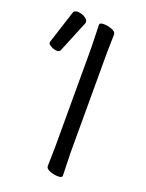

<svg xmlns="http://www.w3.org/2000/svg" viewBox="-138 -786 660 865"><g transform="rotate(20 191.5 -353.5)"><path d="M192 -18 194 -107V-589L191 -695Q191 -705 210.5 -705Q230 -705 250 -697.5Q270 -690 270 -677L268 -588V-106L271 0Q271 10 251.5 10Q232 10 212 2.5Q192 -5 192 -18ZM61 -705Q64 -717 81.5 -717Q99 -717 115.5 -707.5Q132 -698 132 -685Q132 -682 131 -680L69 -529Q66 -520 52.5 -520Q39 -520 24.5 -528Q10 -536 10 -542.5Q10 -549 11 -550Z"/></g></svg>

Font: LXGW WenKai
Style: Regular
Weight: 400
Designer: LXGW / Fontworks Inc.
Foundry: LXGW / Fontworks Inc.
Version: Version 1.520; June 14, 2025